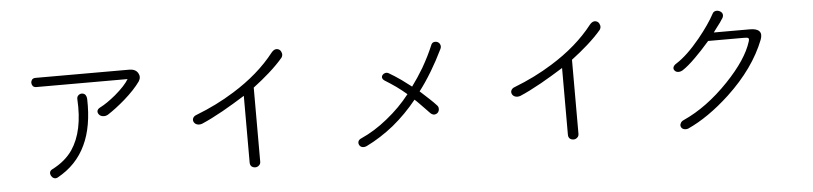

<svg xmlns="http://www.w3.org/2000/svg" viewBox="-44 -979 5088 1202"><g transform="rotate(-5 2500.0 -378.0)"><path d="M197.3 -693.4Q182.6 -693.4 174.8 -684.6Q168 -675.8 168 -664.1Q168.9 -652.3 175.8 -643.6Q183.6 -635.7 197.3 -635.7H770.5Q746.1 -594.7 682.6 -541Q627 -495.1 584 -473.6Q568.4 -465.8 565.4 -453.1Q563.5 -441.4 572.3 -430.7Q581.1 -419.9 595.7 -418Q611.3 -415 627.9 -423.8Q679.7 -457 738.3 -507.8Q803.7 -565.4 838.9 -615.2Q855.5 -641.6 840.8 -667Q825.2 -693.4 785.2 -693.4ZM446.3 -537.1Q458 -336.9 379.9 -221.7Q335 -156.2 252 -114.3Q238.3 -107.4 236.3 -95.7Q234.4 -85 240.2 -74.2Q246.1 -63.5 256.8 -58.6Q268.6 -53.7 280.3 -59.6Q402.3 -126 458 -246.1Q512.7 -361.3 507.8 -533.2Q506.8 -551.8 497.1 -562.5Q488.3 -570.3 475.6 -570.3Q462.9 -569.3 454.1 -560.5Q445.3 -551.8 446.3 -537.1Z M1181.6 -375Q1164.1 -369.1 1158.2 -355.5Q1153.3 -343.8 1159.2 -332Q1165 -320.3 1178.7 -315.4Q1193.4 -310.5 1210.9 -316.4Q1268.6 -340.8 1345.7 -383.8Q1415 -422.9 1486.3 -467.8V-47.9Q1486.3 -32.2 1496.1 -23.4Q1505.9 -15.6 1519.5 -15.6Q1532.2 -15.6 1542 -24.4Q1552.7 -33.2 1552.7 -47.9V-513.7Q1608.4 -555.7 1654.3 -596.7Q1708 -644.5 1742.2 -685.5Q1750 -697.3 1748 -710.9Q1745.1 -724.6 1736.3 -733.4Q1725.6 -742.2 1711.9 -741.2Q1697.3 -739.3 1683.6 -722.7Q1583 -593.8 1419.9 -493.2Q1310.5 -424.8 1181.6 -375Z M2682.6 -680.7Q2655.3 -615.2 2614.3 -543.9Q2578.1 -483.4 2541 -433.6Q2510.7 -457 2478.5 -480.5Q2436.5 -509.8 2404.3 -528.3Q2393.6 -535.2 2381.8 -533.2Q2371.1 -531.2 2364.3 -523.4Q2356.4 -514.6 2358.4 -504.9Q2360.4 -494.1 2374 -485.4Q2406.2 -465.8 2442.4 -440.4Q2477.5 -415 2507.8 -388.7Q2445.3 -308.6 2362.3 -242.2Q2280.3 -175.8 2196.3 -138.7Q2181.6 -132.8 2176.8 -121.1Q2172.9 -109.4 2178.7 -98.6Q2183.6 -87.9 2196.3 -84Q2210 -80.1 2226.6 -87.9Q2314.5 -130.9 2397.5 -197.3Q2480.5 -265.6 2548.8 -350.6Q2561.5 -339.8 2579.1 -321.3Q2589.8 -311.5 2610.4 -289.1L2639.6 -258.8Q2651.4 -247.1 2665 -247.1Q2677.7 -248 2686.5 -256.8Q2695.3 -266.6 2695.3 -279.3Q2696.3 -293.9 2684.6 -304.7Q2670.9 -320.3 2643.6 -345.7Q2627.9 -360.4 2593.8 -391.6L2585 -399.4Q2623 -448.2 2665 -517.6Q2702.1 -579.1 2738.3 -653.3Q2745.1 -668 2739.3 -680.7Q2735.4 -691.4 2723.6 -697.3Q2711.9 -702.1 2700.2 -699.2Q2687.5 -695.3 2682.6 -680.7Z M3181.6 -375Q3164.1 -369.1 3158.2 -355.5Q3153.3 -343.8 3159.2 -332Q3165 -320.3 3178.7 -315.4Q3193.4 -310.5 3210.9 -316.4Q3268.6 -340.8 3345.7 -383.8Q3415 -422.9 3486.3 -467.8V-47.9Q3486.3 -32.2 3496.1 -23.4Q3505.9 -15.6 3519.5 -15.6Q3532.2 -15.6 3542 -24.4Q3552.7 -33.2 3552.7 -47.9V-513.7Q3608.4 -555.7 3654.3 -596.7Q3708 -644.5 3742.2 -685.5Q3750 -697.3 3748 -710.9Q3745.1 -724.6 3736.3 -733.4Q3725.6 -742.2 3711.9 -741.2Q3697.3 -739.3 3683.6 -722.7Q3583 -593.8 3419.9 -493.2Q3310.5 -424.8 3181.6 -375Z M4455.1 -724.6Q4420.9 -660.2 4352.5 -576.2Q4271.5 -477.5 4202.1 -433.6Q4185.5 -423.8 4181.6 -411.1Q4178.7 -399.4 4186.5 -390.6Q4194.3 -380.9 4208 -379.9Q4222.7 -378.9 4237.3 -387.7Q4272.5 -410.2 4320.3 -458Q4358.4 -495.1 4412.1 -556.6H4640.6Q4660.2 -556.6 4665 -551.8Q4669.9 -546.9 4665 -531.2Q4630.9 -420.9 4502 -286.1Q4365.2 -143.6 4217.8 -77.1Q4201.2 -70.3 4196.3 -57.6Q4190.4 -46.9 4195.3 -35.2Q4200.2 -24.4 4211.9 -20.5Q4225.6 -15.6 4241.2 -21.5Q4370.1 -80.1 4504.9 -205.1Q4671.9 -361.3 4740.2 -535.2Q4753.9 -571.3 4737.3 -588.9Q4721.7 -606.4 4678.7 -606.4H4452.1L4461.9 -620.1Q4486.3 -651.4 4495.1 -664.1Q4509.8 -684.6 4514.6 -693.4Q4521.5 -708 4516.6 -719.7Q4511.7 -730.5 4499 -736.3Q4486.3 -742.2 4473.6 -739.3Q4460.9 -736.3 4455.1 -724.6Z"/></g></svg>

Font: GulimChe
Style: Regular
Weight: 400
Monospace: yes
Version: Version 2.21